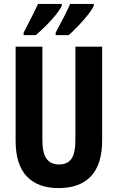

<svg xmlns="http://www.w3.org/2000/svg" viewBox="-20 -953 602 983"><path d="M503 -235Q503 -112 446 -51Q389 10 280 10Q174 10 117 -50Q60 -110 60 -232V-714H197V-237Q197 -169 218.5 -140Q240 -111 282 -111Q325 -111 345.5 -139.5Q366 -168 366 -238V-714H503ZM460 -923Q451 -903 428.5 -875Q406 -847 379.5 -819.5Q353 -792 332 -773H265V-786Q290 -832 310.5 -872.5Q331 -913 339 -933H460ZM296 -923Q286 -902 264.5 -875.5Q243 -849 216 -822Q189 -795 163 -773H101V-786Q126 -833 145.5 -872.5Q165 -912 175 -933H296Z"/></svg>

Font: Noto Sans Lao ExtraCondensed
Style: Bold
Weight: 700
Width: 2
Designer: Monotype Design Team
Foundry: Monotype Imaging Inc.
Version: Version 2.003; ttfautohint (v1.8.4.7-5d5b)